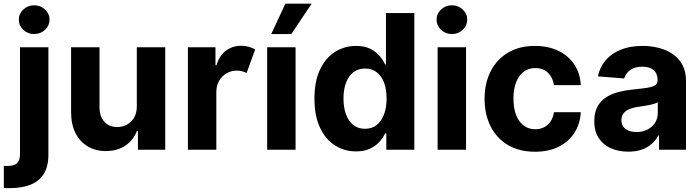

<svg xmlns="http://www.w3.org/2000/svg" viewBox="-46 -797 3728 1022"><path d="M60.4 -545.5H211.6V27Q211.6 90.2 186.8 129.3Q161.9 168.3 115.6 186.4Q69.2 204.5 5 204.5Q-2.8 204.5 -10.1 204.4Q-17.4 204.2 -25.6 203.8V85.6Q-19.5 85.9 -15.1 86.1Q-10.7 86.3 -5.7 86.3Q30.9 86.3 45.6 70.8Q60.4 55.4 60.4 24.5ZM135.7 -615.8Q102.3 -615.8 78.1 -638.3Q54 -660.9 54 -692.5Q54 -723.7 78.1 -746.3Q102.3 -768.8 135.7 -768.8Q169.7 -768.8 193.7 -746.3Q217.7 -723.7 217.7 -692.5Q217.7 -660.9 193.7 -638.3Q169.7 -615.8 135.7 -615.8Z M682.2 -232.2V-545.5H833.5V0H688.2V-99.1H682.5Q664.1 -51.1 621.3 -22Q578.5 7.1 517 7.1Q462.4 7.1 420.8 -17.8Q379.3 -42.6 356 -88.4Q332.7 -134.2 332.4 -198.2V-545.5H483.7V-225.1Q484 -176.8 509.6 -148.8Q535.2 -120.7 578.1 -120.7Q605.5 -120.7 629.3 -133.3Q653.1 -146 667.8 -170.8Q682.5 -195.7 682.2 -232.2Z M954.2 0V-545.5H1100.9V-450.3H1106.5Q1121.4 -501.1 1156.6 -527.2Q1191.8 -553.3 1237.6 -553.3Q1259.6 -553.3 1278.4 -547.9Q1297.2 -542.6 1312.1 -533.4L1266.7 -408.4Q1256 -413.7 1243.4 -417.4Q1230.8 -421.2 1215.2 -421.2Q1184.7 -421.2 1159.8 -406.8Q1134.9 -392.4 1120.4 -367.2Q1105.8 -342 1105.5 -308.6V0Z M1376.1 0V-545.5H1527.3V0ZM1397.7 -615.8 1473 -777.3H1612.9L1504.6 -615.8Z M1849.1 8.9Q1786.9 8.9 1736.7 -23.3Q1686.4 -55.4 1657.1 -118.1Q1627.8 -180.8 1627.8 -272Q1627.8 -365.8 1658 -428.1Q1688.2 -490.4 1738.5 -521.5Q1788.7 -552.6 1848.7 -552.6Q1894.5 -552.6 1925.2 -537.1Q1956 -521.7 1975 -498.8Q1994 -475.9 2003.9 -453.8H2008.5V-727.3H2159.4V0H2010.3V-87.4H2003.9Q1993.3 -64.6 1973.9 -42.4Q1954.5 -20.2 1923.8 -5.7Q1893.1 8.9 1849.1 8.9ZM1897 -111.5Q1933.6 -111.5 1959 -131.6Q1984.4 -151.6 1998 -187.9Q2011.7 -224.1 2011.7 -272.7Q2011.7 -321.4 1998.2 -357.2Q1984.7 -393.1 1959.2 -412.6Q1933.6 -432.2 1897 -432.2Q1859.7 -432.2 1834.2 -411.9Q1808.6 -391.7 1795.5 -355.8Q1782.3 -320 1782.3 -272.7Q1782.3 -225.1 1795.6 -188.7Q1808.9 -152.3 1834.3 -131.9Q1859.7 -111.5 1897 -111.5Z M2283.4 0V-545.5H2434.7V0ZM2359.4 -615.8Q2325.6 -615.8 2301.7 -638.3Q2277.7 -660.9 2277.7 -692.5Q2277.7 -723.7 2301.7 -746.3Q2325.6 -768.8 2359.4 -768.8Q2393.1 -768.8 2417.1 -746.3Q2441.1 -723.7 2441.1 -692.5Q2441.1 -660.9 2417.1 -638.3Q2393.1 -615.8 2359.4 -615.8Z M2801.8 10.7Q2718 10.7 2657.8 -25Q2597.7 -60.7 2565.5 -124.3Q2533.4 -187.9 2533.4 -270.6Q2533.4 -354.4 2565.9 -417.8Q2598.4 -481.2 2658.4 -516.9Q2718.4 -552.6 2801.1 -552.6Q2872.5 -552.6 2926.1 -526.6Q2979.8 -500.7 3011 -453.8Q3042.3 -407 3045.5 -343.8H2902.7Q2896.7 -384.6 2870.9 -409.6Q2845.2 -434.7 2803.6 -434.7Q2768.5 -434.7 2742.4 -415.7Q2716.3 -396.7 2701.7 -360.4Q2687.1 -324.2 2687.1 -272.7Q2687.1 -220.5 2701.5 -183.9Q2715.9 -147.4 2742.2 -128.2Q2768.5 -109 2803.6 -109Q2829.5 -109 2850.3 -119.7Q2871.1 -130.3 2884.8 -150.7Q2898.4 -171.2 2902.7 -199.9H3045.5Q3041.9 -137.4 3011.5 -90Q2981.2 -42.6 2927.9 -16Q2874.6 10.7 2801.8 10.7Z M3298.3 10.3Q3246.1 10.3 3205.3 -8Q3164.4 -26.3 3140.8 -62.3Q3117.2 -98.4 3117.2 -152.3Q3117.2 -197.8 3133.9 -228.7Q3150.6 -259.6 3179.3 -278.4Q3208.1 -297.2 3244.9 -306.8Q3281.6 -316.4 3322.1 -320.3Q3369.7 -325.3 3398.8 -329.7Q3427.9 -334.2 3441.1 -343Q3454.2 -351.9 3454.2 -369.3V-371.4Q3454.2 -405.2 3433.1 -423.7Q3411.9 -442.1 3373.2 -442.1Q3332.4 -442.1 3308.2 -424.2Q3284.1 -406.2 3276.3 -379.3L3136.4 -390.6Q3147 -440.3 3178.3 -476.7Q3209.5 -513.1 3259.1 -532.8Q3308.6 -552.6 3373.9 -552.6Q3419.4 -552.6 3461.1 -541.9Q3502.8 -531.2 3535.3 -508.9Q3567.8 -486.5 3586.6 -451.5Q3605.5 -416.5 3605.5 -367.9V0H3462V-75.6H3457.7Q3444.6 -50.1 3422.6 -30.7Q3400.6 -11.4 3369.7 -0.5Q3338.8 10.3 3298.3 10.3ZM3341.6 -94.1Q3375 -94.1 3400.6 -107.4Q3426.1 -120.7 3440.7 -143.5Q3455.3 -166.2 3455.3 -195V-252.8Q3448.2 -248.2 3435.9 -244.5Q3423.7 -240.8 3408.4 -237.7Q3393.1 -234.7 3377.8 -232.4Q3362.6 -230.1 3350.1 -228.3Q3323.5 -224.4 3303.6 -215.9Q3283.7 -207.4 3272.7 -193Q3261.7 -178.6 3261.7 -157.3Q3261.7 -126.4 3284.3 -110.3Q3306.8 -94.1 3341.6 -94.1Z"/></svg>

Font: InterMG
Style: Bold
Weight: 700
Designer: Rasmus Andersson
Foundry: rsms
Version: Version 3.019;December 26, 2023;FontCreator 15.0.0.2955 64-b